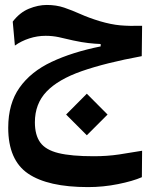

<svg xmlns="http://www.w3.org/2000/svg" viewBox="-20 -449 626 787"><path d="M340.8 317.9Q176.3 317.9 95 262.5Q13.7 207 13.7 74.7Q13.7 -24.4 60.1 -89.8Q106.4 -155.3 191.4 -195.3Q276.4 -235.4 392.6 -258.8V-268.6Q368.7 -269.5 342.3 -272.5Q315.9 -275.4 279.8 -283.2Q245.6 -291.5 220 -296.9Q194.3 -302.2 167 -302.2Q132.8 -302.2 99.9 -291.5Q66.9 -280.8 41 -262.2L32.2 -360.4Q61 -397.9 98.6 -413.3Q136.2 -428.7 171.9 -428.7Q210.9 -428.7 243.2 -417.7Q275.4 -406.7 309.6 -391.4Q343.8 -376 388.7 -362.3Q435.1 -348.6 472.4 -345.2Q509.8 -341.8 562.5 -343.3L561 -218.8Q412.6 -191.4 315.4 -157.5Q218.3 -123.5 170.7 -73.5Q123 -23.4 123 52.2Q123 104.5 145 135Q167 165.5 219.7 178.5Q272.5 191.4 364.3 191.4Q419.4 191.4 468.3 184.1Q517.1 176.8 562.5 168.9L561.5 277.3Q524.4 293.5 463.6 305.7Q402.8 317.9 340.8 317.9ZM335.9 105.5 251 20.5 335.9 -64.9 420.9 20.5Z"/></svg>

Font: Cascadia Code SemiBold
Style: Regular
Weight: 600
Monospace: yes
Designer: Aaron Bell
Foundry: Saja Typeworks
Version: Version 2404.023; ttfautohint (v1.8.4)